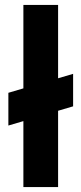

<svg xmlns="http://www.w3.org/2000/svg" viewBox="-20 -760 331 780"><path d="M216 -310 277 -328V-460L216 -442V-740H75V-401L14 -383V-250L75 -268V0H216Z"/></svg>

Font: Matrixport Bold
Style: Regular
Weight: 600
Designer: Ninad Kale (Devanagari), Jonny Pinhorn (Latin)
Foundry: Indian Type Foundry
Version: Version 2.000;PS 1.0;hotconv 1.0.79;makeotf.lib2.5.61930; tt